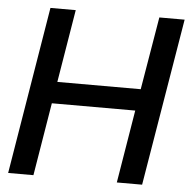

<svg xmlns="http://www.w3.org/2000/svg" viewBox="-52 -780 821 831"><g transform="rotate(5 358.5 -364.0)"><path d="M13.7 0 133.8 -727.5H243.7L191.4 -411.1H553.7L606.9 -727.5H716.8L595.7 0H485.8L538.1 -316.9H175.8L123.5 0Z"/></g></svg>

Font: Inter Tight Medium
Style: Italic
Weight: 500
Italic angle: -9.39999°
Designer: Rasmus Andersson
Foundry: rsms
Version: Version 3.004